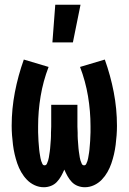

<svg xmlns="http://www.w3.org/2000/svg" viewBox="-20 -778 540 806"><path d="M164 8Q144 8 125.5 -0.5Q107 -9 93 -23.5Q79 -38 69 -55.5Q59 -73 52.5 -92Q46 -111 41.5 -130.5Q37 -150 34.5 -170Q32 -190 30.5 -210Q29 -230 29 -250Q29 -321 42.5 -391Q56 -461 80 -528L184 -497Q161 -437 150.5 -374Q140 -311 140 -248Q140 -241 140 -235Q140 -229 140 -223Q140 -217 140.5 -211Q141 -205 141 -199Q141 -193 141.5 -186.5Q142 -180 142.5 -174Q143 -168 143.5 -162Q144 -156 144.5 -150Q145 -144 146 -138Q147 -132 148 -126Q149 -120 150 -114Q151 -108 153 -102Q155 -96 158 -90Q161 -84 167 -84Q174 -84 177 -91Q180 -98 182 -104Q184 -110 185 -116.5Q186 -123 187 -129.5Q188 -136 189 -142.5Q190 -149 190.5 -155.5Q191 -162 191.5 -168.5Q192 -175 192.5 -181.5Q193 -188 193.5 -194.5Q194 -201 194 -207.5Q194 -214 194 -220.5Q194 -227 194.5 -233.5Q195 -240 195 -246.5Q195 -253 195 -260V-338H305V-260Q305 -253 305 -246.5Q305 -240 305.5 -233.5Q306 -227 306 -220.5Q306 -214 306 -207.5Q306 -201 306.5 -194.5Q307 -188 307.5 -181.5Q308 -175 308.5 -168.5Q309 -162 309.5 -155.5Q310 -149 311 -142.5Q312 -136 313 -129.5Q314 -123 315 -116.5Q316 -110 318 -104Q320 -98 323 -91Q326 -84 333 -84Q339 -84 342 -90Q345 -96 347 -102Q349 -108 350 -114Q351 -120 352 -126Q353 -132 354 -138Q355 -144 355.5 -150Q356 -156 356.5 -162Q357 -168 357.5 -174Q358 -180 358.5 -186.5Q359 -193 359 -199Q359 -205 359.5 -211Q360 -217 360 -223Q360 -229 360 -235Q360 -241 360 -248Q360 -311 349.5 -374Q339 -437 316 -497L420 -528Q444 -461 457.5 -391Q471 -321 471 -250Q471 -230 469.5 -210Q468 -190 465.5 -170Q463 -150 458.5 -130.5Q454 -111 447.5 -92Q441 -73 431 -55.5Q421 -38 407 -23.5Q393 -9 374.5 -0.5Q356 8 336 8Q321 8 306.5 2.5Q292 -3 281.5 -14Q271 -25 263.5 -38.5Q256 -52 250 -66Q244 -52 236.5 -38.5Q229 -25 218.5 -14Q208 -3 193.5 2.5Q179 8 164 8ZM200 -600 212 -758H318L286 -600Z"/></svg>

Font: Iosevka Curly Slab Heavy
Style: Regular
Weight: 900
Monospace: yes
Designer: Belleve Invis
Foundry: Belleve Invis
Version: Version 22.1.2; ttfautohint (v1.8.4)